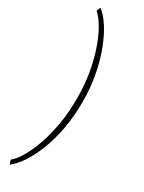

<svg xmlns="http://www.w3.org/2000/svg" viewBox="-264 -824 814 1084"><g transform="rotate(30 143.0 -282.5)"><path d="M211.4 -286.6V-277.8Q211.4 -185.5 196 -104Q180.7 -22.5 154.8 43.5Q128.9 109.4 97.2 157Q65.4 204.6 32.7 229.5L22.5 202.6Q51.3 179.2 78.4 132.3Q105.5 85.4 127.2 21.2Q148.9 -43 161.6 -119.1Q174.3 -195.3 174.3 -276.9V-288.1Q174.3 -370.1 161.4 -446Q148.4 -522 126.5 -585.9Q104.5 -649.9 77.6 -697Q50.8 -744.1 22.5 -767.6L32.7 -793.9Q65.4 -769.5 97.2 -720.7Q128.9 -671.9 154.8 -604.2Q180.7 -536.6 196 -455.8Q211.4 -375 211.4 -286.6Z"/></g></svg>

Font: Roboto Condensed ExtraLight
Style: Regular
Weight: 250
Designer: Christian Robertson
Foundry: Google
Version: Version 3.008; 2023